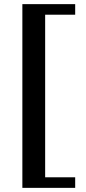

<svg xmlns="http://www.w3.org/2000/svg" viewBox="-20 -709 415 927"><path d="M343 -689V-638H198V147H343V198H88V-689Z"/></svg>

Font: Libertinus Serif SemiBold
Style: Regular
Weight: 600
Designer: Philipp H. Poll, Khaled Hosny
Foundry: Caleb Maclennan
Version: Version 7.051;RELEASE